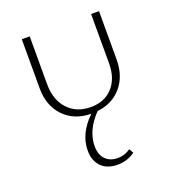

<svg xmlns="http://www.w3.org/2000/svg" viewBox="-137 -565 859 958"><g transform="rotate(-20 293.0 -86.0)"><path d="M456 -462H498V-206Q498 -118 450 -61.5Q402 -5 321 4Q247 80 247 165Q247 209 271 234Q295 259 337 259Q373 259 404 237L417 260Q377 290 325 290Q269 290 238 258.5Q207 227 207 173Q207 83 287 6Q197 5 142.5 -52Q88 -109 88 -201V-462H130V-207Q130 -125 175.5 -75.5Q221 -26 297 -26Q370 -26 413 -73Q456 -120 456 -200Z"/></g></svg>

Font: EauTestSC Light
Style: Regular
Weight: 300
Designer: Christian Thalmann (Catharsis Fonts)
Version: Version 0.001;PS 000.001;hotconv 1.0.88;makeotf.lib2.5.64775